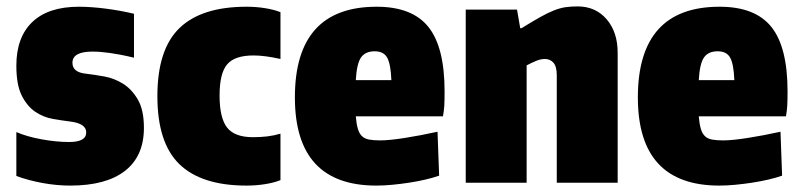

<svg xmlns="http://www.w3.org/2000/svg" viewBox="-20 -570 2501 599"><path d="M199 9Q157 9 113 1Q69 -7 31 -21V-158Q63 -144 109 -135.5Q155 -127 196 -127Q249 -127 249 -157Q249 -185 198 -191Q174 -194 145 -199Q116 -204 90.5 -221Q65 -238 48 -271.5Q31 -305 31 -365Q31 -454 81 -501.5Q131 -549 226 -549Q264 -549 310.5 -543Q357 -537 398 -527V-390Q373 -396 354.5 -399.5Q336 -403 321 -405Q306 -407 293.5 -408Q281 -409 268 -409Q206 -409 206 -374Q206 -344 249 -340Q274 -337 305 -331.5Q336 -326 363.5 -309Q391 -292 410 -259.5Q429 -227 429 -171Q429 -83 370 -37Q311 9 199 9Z M749 9Q609 9 540 -57.5Q471 -124 471 -270Q471 -416 540 -482.5Q609 -549 749 -549Q779 -549 807 -544.5Q835 -540 855 -532V-386Q806 -397 771 -397Q712 -397 688.5 -369Q665 -341 665 -272Q665 -202 688.5 -172Q712 -142 769 -142Q793 -142 814 -144.5Q835 -147 855 -153V-8Q835 0 807 4.5Q779 9 749 9Z M1154 9Q900 9 900 -266Q900 -549 1155 -549Q1266 -549 1316.5 -486Q1367 -423 1367 -285Q1367 -254 1366 -239Q1365 -224 1362 -207H1090Q1092 -183 1096.5 -168Q1101 -153 1109.5 -145Q1118 -137 1132 -134.5Q1146 -132 1166 -132Q1194 -132 1242 -139.5Q1290 -147 1345 -159L1350 -22Q1330 -15 1306 -9.5Q1282 -4 1256 0Q1230 4 1203.5 6.5Q1177 9 1154 9ZM1149 -410Q1120 -410 1106.5 -391Q1093 -372 1090 -320H1201Q1199 -370 1188 -390Q1177 -410 1149 -410Z M1433 -540H1593L1603 -482H1607Q1641 -503 1665 -516.5Q1689 -530 1708 -537.5Q1727 -545 1744 -547.5Q1761 -550 1782 -550Q1838 -550 1872.5 -510Q1907 -470 1907 -405V0H1717V-335Q1717 -363 1706.5 -374.5Q1696 -386 1680 -386Q1667 -386 1652.5 -380Q1638 -374 1623 -366V0H1433Z M2224 9Q1970 9 1970 -266Q1970 -549 2225 -549Q2336 -549 2386.5 -486Q2437 -423 2437 -285Q2437 -254 2436 -239Q2435 -224 2432 -207H2160Q2162 -183 2166.5 -168Q2171 -153 2179.5 -145Q2188 -137 2202 -134.5Q2216 -132 2236 -132Q2264 -132 2312 -139.5Q2360 -147 2415 -159L2420 -22Q2400 -15 2376 -9.5Q2352 -4 2326 0Q2300 4 2273.5 6.5Q2247 9 2224 9ZM2219 -410Q2190 -410 2176.5 -391Q2163 -372 2160 -320H2271Q2269 -370 2258 -390Q2247 -410 2219 -410Z"/></svg>

Font: Encode Sans Compressed
Style: Black
Weight: 900
Designer: Pablo Impallari, Andres Torresi
Foundry: Pablo Impallari, Andres Torresi
Version: Version 1.000; ttfautohint (v1.00) -l 8 -r 50 -G 200 -x 14 -